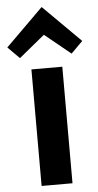

<svg xmlns="http://www.w3.org/2000/svg" viewBox="-99 -996 530 1034"><g transform="rotate(-5 166.5 -479.5)"><path d="M369 -759 306 -696 166 -810 27 -696 -36 -759 166 -959H168ZM250 0H83V-630H250Z"/></g></svg>

Font: TypoPRO Sinkin Sans
Style: 700 Bold
Weight: 700
Designer: Keith Bates
Foundry: K-Type
Version: Sinkin Sans (version 1.0)  by Keith Bates   •   © 2014   www